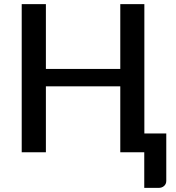

<svg xmlns="http://www.w3.org/2000/svg" viewBox="-20 -740 854 933"><path d="M788 -91.5V139Q788 154 777.5 163.5Q767 173 751 173H681V0H564.5V-320.5H203V0H85.5V-720H203V-405H564.5V-720H681.5V-91.5Z"/></svg>

Font: Lato 2
Style: Regular
Weight: 600
Designer: Lukasz Dziedzic with Adam Twardoch and Botio Nikoltchev
Foundry: tyPoland Lukasz Dziedzic
Version: Version 2.015; 2015-08-06; http://www.latofonts.com/